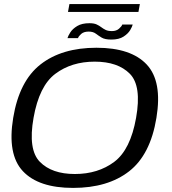

<svg xmlns="http://www.w3.org/2000/svg" viewBox="-20 -914 839 939"><path d="M337.5 5Q168.5 5 91.8 -77Q15 -159 44.5 -337.5Q74 -517.5 178.2 -599Q282.5 -680.5 451.8 -680.5Q621 -680.5 697.8 -598.2Q774.5 -516 745 -337.5Q715.5 -157 611.2 -76Q507 5 337.5 5ZM346 -63Q459.5 -63 538.8 -122.5Q618 -182 645.5 -337.5Q673.5 -494 615 -553.2Q556.5 -612.5 443 -612.5Q330 -612.5 250.8 -553.2Q171.5 -494 144 -337.5Q116.5 -182 175 -122.5Q233.5 -63 346 -63ZM524.5 -720.5Q493 -720.5 477 -730.2Q461 -740 448 -749.8Q435 -759.5 413.5 -759.5Q390 -759.5 377 -748Q364 -736.5 361.5 -727.5H310Q313 -738.5 324 -755.8Q335 -773 357.8 -786.8Q380.5 -800.5 417.5 -800.5Q439.5 -800.5 452.5 -794.5Q465.5 -788.5 475.2 -781Q485 -773.5 496.5 -767.8Q508 -762 527.5 -762Q549 -762 562.2 -773.8Q575.5 -785.5 578 -794H629Q627 -784.5 616.8 -767Q606.5 -749.5 584.2 -735Q562 -720.5 524.5 -720.5ZM312.5 -855.5 319.5 -894H664L657 -855.5Z"/></svg>

Font: Anybody ExtraExpanded Regular
Style: Italic
Weight: 400
Width: 8
Italic angle: -10°
Designer: Tyler Finck
Foundry: Etcetera Type Company
Version: Version 1.010; ttfautohint (v1.8.3) -l 8 -r 50 -G 200 -x 14 